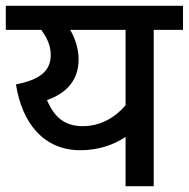

<svg xmlns="http://www.w3.org/2000/svg" viewBox="-20 -642 651 662"><path d="M611 -622H0V-539H122C139 -517 155 -487 155 -453C155 -396 116 -367 35 -351C56 -216 132 -124 257 -124C322 -124 374 -144 413 -170V0H510V-539H611ZM142 -297C214 -322 251 -370 251 -437C251 -473 240 -508 222 -539H413V-279C377 -237 327 -207 265 -207C203 -207 167 -238 142 -297Z"/></svg>

Font: Noto Sans Medium
Style: Italic
Weight: 500
Italic angle: -12°
Designer: Monotype Design Team
Foundry: Monotype Imaging Inc.
Version: Version 2.013